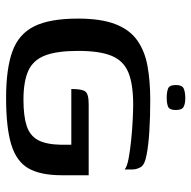

<svg xmlns="http://www.w3.org/2000/svg" viewBox="-19 -602 628 630"><g transform="rotate(90 295.0 -287.0)"><path d="M301 7Q206 7 149 -13.5Q92 -34 66.5 -85Q41 -136 41 -229Q41 -304 59 -351Q77 -398 112 -423Q147 -448 196.5 -457Q246 -466 308 -466Q365 -466 411.5 -463Q458 -460 488 -454Q521 -448 528.5 -434.5Q536 -421 536 -408V-382Q527 -390 500 -395Q473 -400 438.5 -403.5Q404 -407 372.5 -408.5Q341 -410 323 -410Q257 -410 218.5 -394.5Q180 -379 163.5 -340Q147 -301 147 -229Q147 -160 162 -121Q177 -82 212 -66Q247 -50 307 -50Q361 -50 393 -60.5Q425 -71 439.5 -97.5Q454 -124 455 -174Q455 -185 455 -193.5Q455 -202 455 -207H272Q272 -240 279.5 -252Q287 -264 322 -264H555V-175Q555 -106 532.5 -66.5Q510 -27 454.5 -10Q399 7 301 7ZM301 -520Q282 -520 270.5 -524.5Q259 -529 259 -550Q259 -571 271 -576Q283 -581 302 -581Q320 -581 330.5 -575.5Q341 -570 341 -550Q341 -529 330 -524.5Q319 -520 301 -520Z"/></g></svg>

Font: Genos Medium
Style: Regular
Weight: 500
Designer: Robert E. Leuschke
Foundry: Robert E. Leuschke
Version: Version 1.010; ttfautohint (v1.8.3)